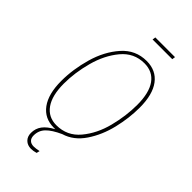

<svg xmlns="http://www.w3.org/2000/svg" viewBox="-311 -911 1192 1192"><g transform="rotate(45 285.5 -314.5)"><path d="M461 -832 458 -811H285L288 -832ZM184 132Q184 156 197 168.5Q210 181 233 181Q250 181 279 175L274 196Q250 203 231 203Q200 203 180.5 184Q161 165 161 133Q161 94 183 64.5Q205 35 252 10H239Q157 10 111.5 -52Q66 -114 66 -228Q66 -330 96.5 -437Q127 -544 192 -617.5Q257 -691 354 -691Q437 -691 482.5 -630.5Q528 -570 528 -455Q528 -364 505 -268Q482 -172 431.5 -97Q381 -22 304 1Q242 29 213 59Q184 89 184 132ZM239 -12Q333 -12 393 -84Q453 -156 479 -258Q505 -360 505 -456Q505 -562 466 -616.5Q427 -671 354 -671Q263 -671 203.5 -599.5Q144 -528 116.5 -425.5Q89 -323 89 -228Q89 -123 128.5 -67.5Q168 -12 239 -12Z"/></g></svg>

Font: Fira Sans Extra Condensed Thin
Style: Italic
Weight: 250
Width: 3
Italic angle: -8°
Designer: Carrois Corporate & Edenspiekermann AG
Foundry: Carrois Corporate GbR & Edenspiekermann AG
Version: Version 4.203